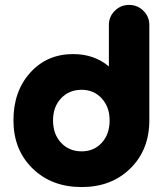

<svg xmlns="http://www.w3.org/2000/svg" viewBox="-20 -739 658 774"><path d="M309.1 -128.9Q358.9 -128.9 390.4 -163.6Q421.9 -198.2 421.9 -253.9Q421.9 -307.6 390.1 -342.3Q358.4 -377 309.1 -377Q258.3 -377 226.1 -342.5Q193.8 -308.1 193.8 -253.9Q193.8 -198.2 226.1 -163.6Q258.3 -128.9 309.1 -128.9ZM582 -638.2V-253.9Q582 -135.3 505.6 -60.1Q429.2 15.1 309.1 15.1Q188 15.1 111.1 -60.1Q34.2 -135.3 34.2 -253.9Q34.2 -371.1 101.8 -446Q169.4 -521 274.9 -521Q359.9 -521 418.9 -471.2V-638.2Q418.9 -671.9 442.9 -695.6Q466.8 -719.2 500 -719.2Q534.2 -719.2 558.1 -695.6Q582 -671.9 582 -638.2Z"/></svg>

Font: LT Saeada
Style: Bold
Weight: 700
Designer: Daniel Lyons
Foundry: LyonsType
Version: Version 1.001